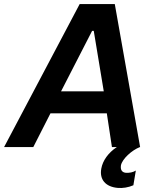

<svg xmlns="http://www.w3.org/2000/svg" viewBox="-68 -720 750 940"><path d="M-48 0H95L179 -165H455L480 0H504C462 28 435 66 428 105C418 158 448 195 509 200C532 202 560 198 585 187L597 115C583 124 565 127 548 126C530 124 521 113 524 90C530 58 578 15 617 0H618L494 -700H322ZM231 -273 383 -569H391L440 -273Z"/></svg>

Font: Fixel Display SemiBold
Style: Italic
Weight: 600
Italic angle: -10°
Designer: AlfaBravo + MacPaw
Foundry: Kyrylo Tkachov, Marchela Mozhyna, Serhii Makarenko, Maria Weinstein, Zakhar Kryvoshyya
Version: Version 1.210;Glyphs 3.2 (3217)